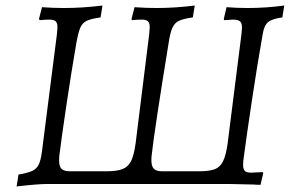

<svg xmlns="http://www.w3.org/2000/svg" viewBox="-20 -666 1070 695"><path d="M47 -34Q81 -40 97 -47.5Q113 -55 120.5 -71Q128 -87 132 -119L186 -542Q188 -562 188 -567Q188 -583 181.5 -589Q175 -595 158 -595Q144 -595 124 -593L121 -597L132 -640Q173 -637 211 -637Q279 -637 351 -646L344 -603Q309 -598 293.5 -590.5Q278 -583 270.5 -565.5Q263 -548 256 -508Q238 -404 220 -283Q202 -162 195 -104Q194 -97 194 -85Q194 -63 203 -54.5Q212 -46 233 -46H365Q403 -46 423.5 -54Q444 -62 454.5 -83Q465 -104 471 -148L520 -542Q522 -562 522 -567Q522 -583 515.5 -589Q509 -595 493 -595Q476 -595 458 -593L456 -597L467 -640Q508 -637 546 -637Q613 -637 685 -646L678 -603Q643 -598 627.5 -590.5Q612 -583 604 -565.5Q596 -548 590 -508Q539 -195 529 -104Q528 -97 528 -86Q528 -64 537 -55Q546 -46 567 -46H700Q738 -46 757.5 -53.5Q777 -61 787.5 -82.5Q798 -104 804 -147L854 -542Q856 -560 856 -566Q856 -582 849 -588.5Q842 -595 823 -595Q816 -595 792 -593L790 -597L800 -640Q838 -637 876 -637Q943 -637 1009 -646L1002 -603Q965 -598 950.5 -586Q936 -574 931 -543Q911 -430 891.5 -300Q872 -170 863 -101Q860 -82 860 -70Q860 -53 866.5 -47Q873 -41 889 -41L931 -43L933 -40L923 3Q907 3 899 2L810 0H151Q116 0 40 9Z"/></svg>

Font: Alegreya SC
Style: Italic
Weight: 400
Italic angle: -7°
Designer: Juan Pablo del Peral
Foundry: Huerta Tipografica
Version: Version 2.007; ttfautohint (v1.6)